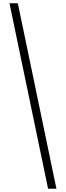

<svg xmlns="http://www.w3.org/2000/svg" viewBox="-20 -886 403 1174"><path d="M89 -866 325 268H274L38 -866Z"/></svg>

Font: Noto Sans Telugu UI ExtraCondensed Light
Style: Regular
Weight: 300
Width: 2
Designer: Jelle Bosma - Monotype Design Team
Foundry: Monotype Imaging Inc.
Version: Version 2.005; ttfautohint (v1.8.4.7-5d5b)